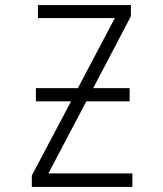

<svg xmlns="http://www.w3.org/2000/svg" viewBox="-20 -734 640 754"><path d="M500 -53V0H105V-45L259 -336H121V-388H286L431 -663H129V-714H494V-670L346 -388H489V-336H319L170 -53Z"/></svg>

Font: Noto Sans Mono UI Light
Style: Regular
Weight: 300
Monospace: yes
Designer: Monotype Design team
Foundry: Monotype Imaging Inc.
Version: Version 1.000